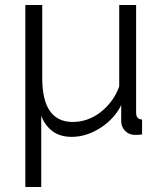

<svg xmlns="http://www.w3.org/2000/svg" viewBox="-20 -541 660 773"><path d="M82 -521H150V-227Q150 -50 273 -50Q303 -50 331.5 -60Q360 -70 384.5 -89Q409 -108 428.5 -134Q448 -160 460 -193V-521H528V-88Q528 -60 552 -60V0Q540 2 533 2Q526 2 519 2Q496 0 482 -16Q468 -32 468 -52V-118Q455 -91 434 -68Q413 -45 386.5 -27.5Q360 -10 330 0Q300 10 269 10Q221 10 190.5 -13.5Q160 -37 146 -75V212H82Z"/></svg>

Font: PTCRaleway
Style: Regular
Weight: 400
Designer: Matt McInerney, Pablo Impallari, Rodrigo Fuenzalida
Foundry: Matt McInerney, Pablo Impallari, Rodrigo Fuenzalida
Version: Version 3.000g; ttfautohint (v1.5) -l 8 -r 28 -G 28 -x 14 -D